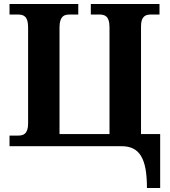

<svg xmlns="http://www.w3.org/2000/svg" viewBox="-20 -734 855 964"><path d="M784.2 210H717.8Q717.8 154.3 710.7 114.7Q703.6 75.2 688.2 49.6Q672.9 23.9 648.7 12Q624.5 0 589.8 0H27.8V-53.2H69.8Q80.1 -53.2 89.4 -55.2Q98.6 -57.1 105.7 -63.7Q112.8 -70.3 116.9 -82.3Q121.1 -94.2 121.1 -113.8V-596.2Q121.1 -617.7 117.2 -630.4Q113.3 -643.1 106.2 -649.9Q99.1 -656.7 89.8 -658.9Q80.6 -661.1 69.8 -661.1H27.8V-713.9H373V-661.1H330.1Q319.3 -661.1 310.1 -658.9Q300.8 -656.7 293.9 -649.9Q287.1 -643.1 283 -630.4Q278.8 -617.7 278.8 -596.2V-61H529.8V-596.2Q529.8 -617.7 525.9 -630.4Q522 -643.1 514.9 -649.9Q507.8 -656.7 498.5 -658.9Q489.3 -661.1 479 -661.1H436V-713.9H780.8V-661.1H738.8Q728.5 -661.1 719.5 -659.2Q710.4 -657.2 703.4 -650.9Q696.3 -644.5 692.1 -632.8Q688 -621.1 688 -601.1V-61H784.2Z"/></svg>

Font: Droids
Style: b
Weight: 700
Foundry: Ascender Corporation
Version: Version 1.00 build 113